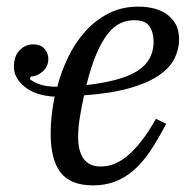

<svg xmlns="http://www.w3.org/2000/svg" viewBox="-20 -548 585 580"><path d="M261 12Q193 12 163 -27Q133 -66 133 -145Q133 -197 145 -256Q88 -259 55 -285.5Q22 -312 22 -346Q22 -379 39.5 -396.5Q57 -414 80 -414Q103 -414 114.5 -400.5Q126 -387 126 -370Q126 -347 109 -332Q92 -317 73 -317L70 -309Q81 -300 100.5 -293Q120 -286 153 -286Q165 -332 186 -375.5Q207 -419 237.5 -453Q268 -487 308 -507.5Q348 -528 398 -528Q419 -528 440.5 -523.5Q462 -519 480 -507.5Q498 -496 509.5 -477Q521 -458 521 -429Q521 -400 507.5 -372Q494 -344 461 -321Q428 -298 372.5 -282Q317 -266 234 -260Q227 -229 221.5 -195.5Q216 -162 216 -134Q216 -92 232.5 -68.5Q249 -45 285 -45Q330 -45 371.5 -83Q413 -121 451 -189L482 -174Q457 -126 433 -90.5Q409 -55 382.5 -32.5Q356 -10 326.5 1Q297 12 261 12ZM241 -291Q347 -303 395.5 -334Q444 -365 444 -422Q444 -450 431.5 -468.5Q419 -487 385 -487Q363 -487 343 -477.5Q323 -468 305 -445Q287 -422 271 -384.5Q255 -347 241 -291Z"/></svg>

Font: IBM Plex Serif
Style: Italic
Weight: 400
Italic angle: -14°
Designer: Mike Abbink, Paul van der Laan, Pieter van Rosmalen
Foundry: Bold Monday
Version: Version 3.001